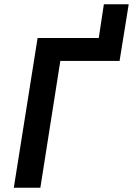

<svg xmlns="http://www.w3.org/2000/svg" viewBox="-20 -884 626 904"><path d="M45 0 157 -705H445L469 -864H586L543 -597H264L170 0Z"/></svg>

Font: Nunito Sans 7pt Condensed
Style: Bold Italic
Weight: 700
Width: 3
Italic angle: -9°
Designer: Vernon Adams
Foundry: Vernon Adams
Version: Version 3.101;gftools[0.9.27]